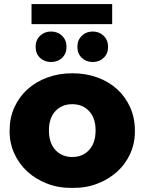

<svg xmlns="http://www.w3.org/2000/svg" viewBox="-20 -909 706 938"><path d="M27 -272Q27 -333 50 -384Q73 -435 113.5 -472Q154 -509 210.5 -530Q267 -551 333 -551Q400 -551 456 -530.5Q512 -510 552.5 -473Q593 -436 616 -384.5Q639 -333 639 -272Q640 -212 617 -160Q594 -108 552.5 -70.5Q511 -33 455 -11.5Q399 10 333 9Q268 10 211.5 -11.5Q155 -33 114 -70.5Q73 -108 49.5 -160Q26 -212 27 -272ZM447 -272Q447 -332 415.5 -366Q384 -400 333 -400Q282 -400 250.5 -366Q219 -332 219 -272Q219 -211 250.5 -176.5Q282 -142 333 -142Q384 -142 415.5 -176.5Q447 -211 447 -272ZM154 -680Q154 -713 175.5 -734Q197 -755 229 -755Q262 -755 283.5 -734Q305 -713 305 -680Q305 -647 283.5 -626.5Q262 -606 229 -606Q197 -606 175.5 -626.5Q154 -647 154 -680ZM358 -680Q358 -713 379.5 -734Q401 -755 433 -755Q465 -755 486.5 -734Q508 -713 508 -680Q508 -647 486.5 -626.5Q465 -606 433 -606Q401 -606 379.5 -626.5Q358 -647 358 -680ZM134 -889H528V-791H134Z"/></svg>

Font: CMG Sans ExtraBold
Style: Regular
Weight: 800
Designer: Julieta Ulanovsky
Foundry: Julieta Ulanovsky
Version: Version 7.200